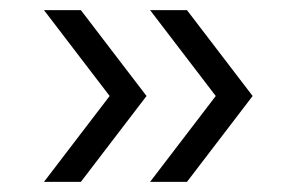

<svg xmlns="http://www.w3.org/2000/svg" viewBox="-20 -470 587 380"><path d="M197 -280 67 -450H140L270 -280L140 -110H67ZM407 -280 277 -450H350L480 -280L350 -110H277Z"/></svg>

Font: Raigarh Medium
Style: Regular
Weight: 500
Designer: jaikishan Patel
Foundry: MagicType
Version: Version 1.000